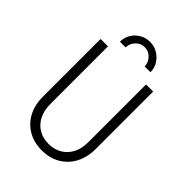

<svg xmlns="http://www.w3.org/2000/svg" viewBox="-234 -901 1010 1010"><g transform="rotate(45 271.0 -395.5)"><path d="M270.8 8.3Q213.9 8.3 169.8 -16.7Q125.7 -41.7 100.7 -87.5Q75.7 -133.3 75.7 -195.1V-625H130.6V-197.9Q130.6 -148.6 148.6 -113.5Q166.7 -78.5 198.3 -59.7Q229.9 -41 272.2 -41Q313.9 -41 345.8 -59.7Q377.8 -78.5 395.8 -112.8Q413.9 -147.2 413.9 -195.1V-625H466.7V-197.9Q466.7 -135.4 441.7 -88.9Q416.7 -42.4 372.6 -17Q328.5 8.3 270.8 8.3ZM157.6 -686.8Q157.6 -718.1 172.9 -743.4Q188.2 -768.8 213.9 -783.7Q239.6 -798.6 270.8 -798.6Q302.1 -798.6 327.8 -783.3Q353.5 -768.1 369.1 -743.1Q384.7 -718.1 384.7 -686.8H341.7Q341 -716.7 320.1 -737.8Q299.3 -759 270.8 -759Q241.7 -759 221.2 -737.8Q200.7 -716.7 200 -686.8Z"/></g></svg>

Font: Afacad Flux Light
Style: Regular
Weight: 300
Designer: Kristian Moeller
Foundry: Dicotype
Version: Version 1.100